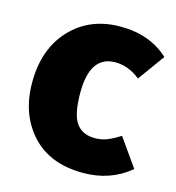

<svg xmlns="http://www.w3.org/2000/svg" viewBox="-90 -628 661 723"><g transform="rotate(15 240.5 -266.5)"><path d="M298 18Q168 18 96.5 -60.5Q25 -139 25 -262Q25 -393 99.5 -472Q174 -551 293 -551Q408 -551 481 -483L406 -379Q360 -416 309 -416Q210 -416 210 -272Q210 -187 234 -153.5Q258 -120 307 -120Q331 -120 352.5 -128Q374 -136 404 -155L481 -46Q404 18 298 18Z"/></g></svg>

Font: Trujillo ExtraBold
Style: Regular
Weight: 800
Designer: Fira Sans original fonts by bBox Type GmbH, Carrois Corporate GbR, & Edenspiekermann AG / Changes by Cristiano Sobral
Foundry: Fira Sans original fonts by bBox Type GmbH, Carrois Corporate GbR, & Edenspiekermann AG / Changes by Cristiano Sobral
Version: Version 4.301;July 28, 2020;FontCreator 13.0.0.2655 64-bit